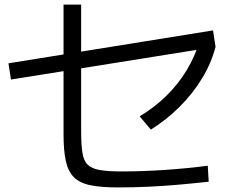

<svg xmlns="http://www.w3.org/2000/svg" viewBox="-20 -805 1040 840"><path d="M496 15Q423 15 376 5.5Q329 -4 303.5 -29.5Q278 -55 268 -100.5Q258 -146 258 -218V-785H335V-232Q335 -173 340.5 -137Q346 -101 364 -84Q382 -67 417.5 -61Q453 -55 512 -55Q604 -55 700.5 -61.5Q797 -68 889 -80L893 -10Q829 -3 761.5 3Q694 9 627 12Q560 15 496 15ZM28 -457 17 -528 912 -672 923 -600ZM591 -296Q656 -335 708 -386Q760 -437 796.5 -497.5Q833 -558 852 -622L923 -600Q905 -530 864.5 -463Q824 -396 766.5 -338.5Q709 -281 640 -238Z"/></svg>

Font: M PLUS 2
Style: Regular
Weight: 400
Designer: Coji Morishita
Foundry: UNDERFOREST DESIGN
Version: Version 1.001